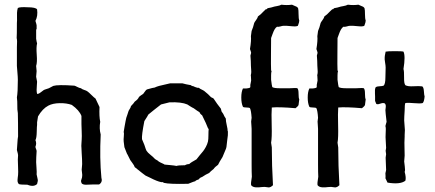

<svg xmlns="http://www.w3.org/2000/svg" viewBox="-20 -795 1855 818"><path d="M134 -468 138 -447Q138 -442 137 -431.5Q136 -421 136 -412Q136 -403 138 -395Q144 -394 154 -402Q164 -410 166 -411Q169 -413 177.5 -415.5Q186 -418 188 -419Q192 -421 198.5 -424.5Q205 -428 207 -429Q226 -435 297 -430Q301 -429 309.5 -424.5Q318 -420 325 -419Q329 -415 338.5 -412Q348 -409 352 -406Q358 -402 369.5 -390.5Q381 -379 387 -375Q389 -370 395 -358Q401 -346 404 -339Q402 -299 407 -276Q402 -248 409 -222Q404 -120 412 -38Q418 -19 402 -9H374Q370 -9 360.5 -8.5Q351 -8 346 -8Q341 -8 335 -9.5Q329 -11 327 -16Q325 -22 325 -24Q325 -26 327.5 -32.5Q330 -39 330 -44Q331 -49 329.5 -58.5Q328 -68 328 -72Q328 -75 329 -83.5Q330 -92 330 -96Q330 -106 329.5 -117.5Q329 -129 328 -143Q327 -157 327 -165Q326 -172 327 -184Q328 -196 328 -200Q329 -213 328 -236Q327 -259 327 -266Q327 -272 327 -278Q327 -284 327 -290.5Q327 -297 327 -301Q318 -325 286 -348Q264 -356 234.5 -355.5Q205 -355 186 -345Q161 -332 142 -299Q142 -295 140 -286.5Q138 -278 138 -274V-263Q137 -259 136.5 -233Q136 -207 131 -198Q137 -184 131 -170Q131 -166 133.5 -160.5Q136 -155 136 -151Q135 -142 134.5 -125.5Q134 -109 134 -104Q134 -98 135.5 -79.5Q137 -61 136 -52Q136 -51 139 -38.5Q142 -26 141 -24Q140 -22 138 -11Q123 3 97 -8Q65 -8 60 -11Q56 -16 55 -21Q54 -26 55.5 -37.5Q57 -49 57 -50Q58 -60 57 -82Q56 -104 56 -115Q56 -119 56.5 -125Q57 -131 57 -134Q57 -138 52 -156Q53 -164 54 -184.5Q55 -205 57 -214Q57 -279 56 -313Q54 -325 54 -329Q54 -371 52 -380Q56 -402 56 -455Q56 -466 54 -488.5Q52 -511 52 -514V-574V-594Q54 -623 51 -633Q52 -643 52 -697Q53 -709 52.5 -719Q52 -729 52.5 -740.5Q53 -752 56 -761Q65 -766 98 -764Q132 -764 138 -755Q142 -727 131 -706Q136 -690 136 -687V-671Q134 -670 134 -668V-630Q136 -616 138 -610Q134 -595 136.5 -562Q139 -529 134 -514Q136 -498 136 -492Q136 -488 135 -480Q134 -472 134 -468Z M705 -440H757Q770 -436 794 -432Q795 -429 801.5 -428Q808 -427 809 -425Q811 -425 816.5 -422.5Q822 -420 827 -421Q829 -418 846 -410Q850 -408 856.5 -402Q863 -396 866 -394Q868 -392 872 -388Q876 -384 879 -381Q880 -380 884 -378.5Q888 -377 890 -375Q892 -371 897.5 -364Q903 -357 905 -353Q908 -350 913 -342.5Q918 -335 921 -332L924 -320Q925 -318 927.5 -315Q930 -312 931 -310Q936 -298 942 -290Q942 -279 946 -262Q950 -245 950 -236Q951 -237 951 -235Q952 -221 948 -197Q947 -192 946 -179.5Q945 -167 943 -162L928 -126Q914 -104 909 -93Q896 -84 890 -75Q878 -66 871 -58Q857 -52 841 -41Q831 -38 827 -31Q814 -27 812 -23Q809 -23 782 -12Q702 -10 678 -16L674 -19H667Q650 -22 619 -38Q605 -44 600 -47Q595 -50 554 -83Q552 -90 544 -100.5Q536 -111 535 -113L524 -135Q524 -136 523 -137Q522 -138 521 -140L510 -168L507 -192Q506 -200 507.5 -214Q509 -228 507 -233Q508 -238 510.5 -254.5Q513 -271 515 -279Q516 -286 518 -293Q520 -300 523 -307.5Q526 -315 527 -320Q528 -324 532.5 -330.5Q537 -337 538 -343Q550 -355 554 -362Q568 -372 571 -380Q573 -384 581 -389Q589 -394 590 -395Q592 -397 597 -404.5Q602 -412 606 -414Q634 -422 639 -422Q647 -426 658 -429Q669 -432 683.5 -435Q698 -438 705 -440ZM702 -359 666 -350Q655 -342 636 -326.5Q617 -311 612 -307Q610 -302 595 -279Q583 -218 585 -202Q589 -194 595 -178Q602 -156 604 -153Q609 -145 621.5 -135Q634 -125 637 -121Q640 -117 647 -113.5Q654 -110 656 -107Q660 -104 678 -96Q680 -96 680 -94Q689 -93 706 -91.5Q723 -90 732 -88Q739 -91 768 -91Q776 -96 786 -96Q793 -103 817 -116Q821 -122 830.5 -133Q840 -144 845.5 -151Q851 -158 857 -169Q863 -180 866 -192Q868 -201 868 -219Q868 -237 869 -244Q869 -246 868 -246L867 -248Q867 -249 866 -249Q860 -266 841 -304Q833 -309 830 -317Q821 -322 805 -334Q800 -336 790.5 -342Q781 -348 778 -350Q753 -361 702 -359Z M1135 -763 1149 -767Q1153 -768 1159.5 -769Q1166 -770 1170.5 -771.5Q1175 -773 1179 -775Q1202 -772 1224 -775Q1227 -773 1233 -771Q1239 -769 1243.5 -766.5Q1248 -764 1250 -760Q1252 -753 1252 -734Q1252 -715 1255 -708Q1255 -704 1254 -700Q1253 -696 1251.5 -692Q1250 -688 1249 -685Q1242 -681 1220 -683.5Q1198 -686 1187 -685Q1183 -685 1175 -682.5Q1167 -680 1160 -681Q1154 -677 1149.5 -669Q1145 -661 1141 -649.5Q1137 -638 1135 -633Q1135 -613 1134.5 -564.5Q1134 -516 1135 -495Q1135 -494 1136 -494L1137 -492Q1135 -486 1135 -474V-455Q1138 -430 1140 -424Q1147 -419 1173 -419Q1178 -419 1186.5 -419Q1195 -419 1201.5 -419Q1208 -419 1214 -419Q1243 -421 1247 -419Q1252 -414 1252 -395.5Q1252 -377 1255 -372L1252 -348Q1251 -344 1245.5 -339.5Q1240 -335 1239 -334Q1169 -340 1138 -337Q1136 -314 1137.5 -261Q1139 -208 1135 -187L1138 -167Q1138 -91 1143 -6Q1142 -5 1139 -2.5Q1136 0 1134 1Q1132 2 1128.5 3Q1125 4 1121 3Q1107 0 1094.5 2Q1082 4 1069 3Q1056 2 1050 -6Q1048 -13 1053 -42Q1052 -58 1052 -94Q1052 -130 1052 -150V-246Q1052 -252 1051 -262Q1050 -272 1050 -277Q1050 -280 1051 -285.5Q1052 -291 1052 -293Q1050 -324 1045 -334Q1042 -337 1030 -337Q1018 -337 1015 -340Q1008 -355 1008 -379.5Q1008 -404 1015 -418Q1032 -417 1044 -421Q1046 -422 1046.5 -425Q1047 -428 1046.5 -430.5Q1046 -433 1047 -436Q1050 -451 1050 -452Q1050 -455 1049.5 -461.5Q1049 -468 1049 -471Q1048 -473 1049 -477Q1050 -481 1050 -482Q1051 -487 1050 -499Q1049 -511 1049 -515Q1049 -520 1048.5 -535.5Q1048 -551 1047 -558Q1047 -560 1050 -570Q1049 -576 1045 -586Q1051 -622 1049 -641Q1052 -662 1052 -663L1058 -679L1063 -697Q1064 -700 1071 -709.5Q1078 -719 1079 -725Q1085 -729 1090.5 -734Q1096 -739 1102.5 -746Q1109 -753 1113 -756Q1115 -755 1116 -755.5Q1117 -756 1118 -757.5Q1119 -759 1120 -760Q1122 -761 1127.5 -761.5Q1133 -762 1135 -763Z M1418 -763 1432 -767Q1436 -768 1442.5 -769Q1449 -770 1453.5 -771.5Q1458 -773 1462 -775Q1485 -772 1507 -775Q1510 -773 1516 -771Q1522 -769 1526.5 -766.5Q1531 -764 1533 -760Q1535 -753 1535 -734Q1535 -715 1538 -708Q1538 -704 1537 -700Q1536 -696 1534.5 -692Q1533 -688 1532 -685Q1525 -681 1503 -683.5Q1481 -686 1470 -685Q1466 -685 1458 -682.5Q1450 -680 1443 -681Q1437 -677 1432.5 -669Q1428 -661 1424 -649.5Q1420 -638 1418 -633Q1418 -613 1417.5 -564.5Q1417 -516 1418 -495Q1418 -494 1419 -494L1420 -492Q1418 -486 1418 -474V-455Q1421 -430 1423 -424Q1430 -419 1456 -419Q1461 -419 1469.5 -419Q1478 -419 1484.5 -419Q1491 -419 1497 -419Q1526 -421 1530 -419Q1535 -414 1535 -395.5Q1535 -377 1538 -372L1535 -348Q1534 -344 1528.5 -339.5Q1523 -335 1522 -334Q1452 -340 1421 -337Q1419 -314 1420.5 -261Q1422 -208 1418 -187L1421 -167Q1421 -91 1426 -6Q1425 -5 1422 -2.5Q1419 0 1417 1Q1415 2 1411.5 3Q1408 4 1404 3Q1390 0 1377.5 2Q1365 4 1352 3Q1339 2 1333 -6Q1331 -13 1336 -42Q1335 -58 1335 -94Q1335 -130 1335 -150V-246Q1335 -252 1334 -262Q1333 -272 1333 -277Q1333 -280 1334 -285.5Q1335 -291 1335 -293Q1333 -324 1328 -334Q1325 -337 1313 -337Q1301 -337 1298 -340Q1291 -355 1291 -379.5Q1291 -404 1298 -418Q1315 -417 1327 -421Q1329 -422 1329.5 -425Q1330 -428 1329.5 -430.5Q1329 -433 1330 -436Q1333 -451 1333 -452Q1333 -455 1332.5 -461.5Q1332 -468 1332 -471Q1331 -473 1332 -477Q1333 -481 1333 -482Q1334 -487 1333 -499Q1332 -511 1332 -515Q1332 -520 1331.5 -535.5Q1331 -551 1330 -558Q1330 -560 1333 -570Q1332 -576 1328 -586Q1334 -622 1332 -641Q1335 -662 1335 -663L1341 -679L1346 -697Q1347 -700 1354 -709.5Q1361 -719 1362 -725Q1368 -729 1373.5 -734Q1379 -739 1385.5 -746Q1392 -753 1396 -756Q1398 -755 1399 -755.5Q1400 -756 1401 -757.5Q1402 -759 1403 -760Q1405 -761 1410.5 -761.5Q1416 -762 1418 -763Z M1704 -220V-213Q1703 -201 1703 -187.5Q1703 -174 1703.5 -157.5Q1704 -141 1704 -132Q1704 -128 1703 -119.5Q1702 -111 1702 -107Q1702 -104 1704.5 -86Q1707 -68 1704 -63Q1711 -38 1707 -25Q1685 -8 1631 -17Q1629 -20 1626 -27.5Q1623 -35 1622 -36Q1623 -39 1622.5 -46.5Q1622 -54 1622 -57Q1622 -59 1623.5 -63.5Q1625 -68 1625 -71Q1625 -79 1623 -123Q1623 -126 1624 -131Q1625 -136 1625 -138Q1625 -140 1624 -145Q1623 -150 1623 -153Q1623 -154 1624 -158.5Q1625 -163 1625 -165Q1625 -173 1623.5 -193Q1622 -213 1623 -224Q1625 -250 1622 -258Q1623 -261 1624.5 -267.5Q1626 -274 1627 -276Q1622 -318 1622 -326Q1622 -328 1623 -334.5Q1624 -341 1623.5 -345.5Q1623 -350 1620 -354Q1613 -358 1602 -354Q1591 -350 1587 -351Q1584 -351 1582.5 -353.5Q1581 -356 1580 -360Q1579 -364 1578 -365V-384Q1578 -388 1577.5 -396.5Q1577 -405 1577.5 -412Q1578 -419 1581 -424Q1586 -427 1597.5 -427.5Q1609 -428 1614 -430Q1622 -436 1622 -466Q1622 -473 1622.5 -486.5Q1623 -500 1623 -507Q1623 -515 1620.5 -529.5Q1618 -544 1619 -551Q1619 -556 1621 -565Q1623 -574 1623 -575Q1631 -577 1663 -577Q1694 -577 1699 -575Q1708 -557 1699 -501Q1702 -491 1701.5 -465Q1701 -439 1707 -432Q1718 -426 1742 -427.5Q1766 -429 1779 -427Q1785 -423 1786 -406Q1787 -389 1789 -384Q1787 -362 1781 -356Q1770 -353 1744.5 -355.5Q1719 -358 1707 -356Q1704 -351 1704 -324Q1702 -296 1702 -282Q1705 -243 1705 -241Q1705 -238 1704.5 -231Q1704 -224 1704 -220Z"/></svg>

Font: FuturaRenner
Style: Regular
Weight: 400
Designer: Bastien Sozeau
Foundry: NBR — Bastien Sozeau
Version: Version 2.001;PS 002.001;hotconv 1.0.88;makeotf.lib2.5.64775